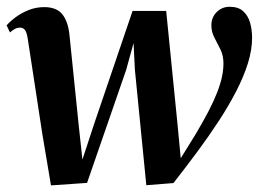

<svg xmlns="http://www.w3.org/2000/svg" viewBox="-23 -550 782 580"><path d="M131 10 105 -144.5 61 -432Q58 -452 52.5 -459.2Q47 -466.5 38 -466.5Q29.5 -466.5 22.2 -462.8Q15 -459 7 -452L-3 -473.5Q8 -486 25 -498.5Q42 -511 64 -519.8Q86 -528.5 110.5 -528.5Q148.5 -528.5 165.8 -506.2Q183 -484 187 -443L214.5 -174L226 -68L261.5 -176L377.5 -517H479L513.5 -172L523 -72L568.5 -145.5Q591 -183.5 607 -214.2Q623 -245 633 -270.8Q643 -296.5 647.5 -318Q652 -339.5 652 -358.5Q652 -382 643 -400.5Q634 -419 624.8 -436.2Q615.5 -453.5 615.5 -473.5Q615.5 -497.5 631.5 -513.5Q647.5 -529.5 671 -529.5Q697 -529.5 711.8 -516Q726.5 -502.5 732.5 -481.2Q738.5 -460 738.5 -435.5Q738.5 -399.5 726 -359.2Q713.5 -319 691 -275.2Q668.5 -231.5 638.5 -185.5Q608.5 -139.5 573.5 -92.2Q538.5 -45 501 3L419 9.5L384.5 -339L380.5 -420L358 -338.5L240 2.5Z"/></svg>

Font: Merriweather 120pt SemiBold
Style: Italic
Weight: 600
Italic angle: -7.8°
Version: Version 2.101